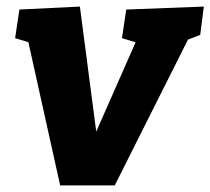

<svg xmlns="http://www.w3.org/2000/svg" viewBox="-20 -562 640 584"><path d="M163 2 64 -444 75 -431 26 -446 39 -533 223 -542 283 -83 242 -92 398 -446 403 -430 351 -446 364 -533 600 -542 589 -456 528 -432 555 -448 329 2Z"/></svg>

Font: Bitter Thin ExtraBold
Style: Italic
Weight: 800
Italic angle: -9°
Version: Version 2.002